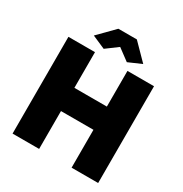

<svg xmlns="http://www.w3.org/2000/svg" viewBox="-205 -1067 1161 1220"><g transform="rotate(30 375.0 -456.5)"><path d="M196.8 -797.9 310.1 -913.1H445.8L559.1 -797.9L462.9 -755.9L377.9 -818.8L293 -755.9ZM689 -710V0H494.1V-277.8H255.9V0H61V-710H255.9V-448.2H494.1V-710Z"/></g></svg>

Font: Rawline Black
Style: Regular
Weight: 900
Designer: Matt McInerney, Pablo Impallari, Rodrigo Fuenzalida
Foundry: Matt McInerney, Pablo Impallari, Rodrigo Fuenzalida
Version: Version 4.020;PS 004.020;hotconv 1.0.88;makeotf.lib2.5.64775